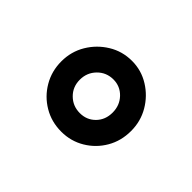

<svg xmlns="http://www.w3.org/2000/svg" viewBox="-67 -840 500 500"><g transform="rotate(45 183.0 -590.5)"><path d="M185.1 -460.4Q148.9 -460.4 119.6 -477.8Q90.3 -495.1 73 -524.7Q55.7 -554.2 55.7 -590.3Q55.7 -626 73.2 -655.5Q90.8 -685.1 120.1 -703.1Q149.4 -721.2 185.1 -721.2Q219.7 -721.2 248.8 -703.1Q277.8 -685.1 295.2 -655.5Q312.5 -626 312.5 -590.3Q312.5 -553.7 295.4 -524.4Q278.3 -495.1 249.3 -477.8Q220.2 -460.4 185.1 -460.4ZM185.1 -528.8Q210.4 -528.8 227.5 -546.1Q244.6 -563.5 244.6 -590.3Q244.6 -616.7 227.3 -634.8Q210 -652.8 185.1 -652.8Q159.2 -652.8 141.4 -634.8Q123.5 -616.7 123.5 -590.3Q123.5 -564 141.4 -546.4Q159.2 -528.8 185.1 -528.8Z"/></g></svg>

Font: Roboto Slab LO Medium
Style: Regular
Weight: 500
Designer: Google
Version: Version 2.000